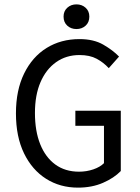

<svg xmlns="http://www.w3.org/2000/svg" viewBox="-20 -847 640 879"><path d="M337 12Q255 12 191 -28.5Q127 -69 90 -145Q53 -221 53 -328Q53 -434 90.5 -510.5Q128 -587 193.5 -627.5Q259 -668 344 -668Q409 -668 453 -642.5Q497 -617 525 -588L478 -535Q454 -561 422.5 -578Q391 -595 344 -595Q283 -595 237 -562.5Q191 -530 165.5 -471Q140 -412 140 -330Q140 -247 164 -187Q188 -127 233 -94Q278 -61 342 -61Q376 -61 407 -71.5Q438 -82 456 -100V-271H325V-340H533V-64Q502 -32 451.5 -10Q401 12 337 12ZM330 -714Q305 -714 288 -729.5Q271 -745 271 -771Q271 -796 288 -811.5Q305 -827 330 -827Q355 -827 372 -811.5Q389 -796 389 -771Q389 -745 372 -729.5Q355 -714 330 -714Z"/></svg>

Font: Source Code Pro
Style: Regular
Weight: 400
Monospace: yes
Designer: Paul D. Hunt, Teo Tuominen
Foundry: Adobe Systems Incorporated
Version: Version 1.018;hotconv 1.0.116;makeotfexe 2.5.65601